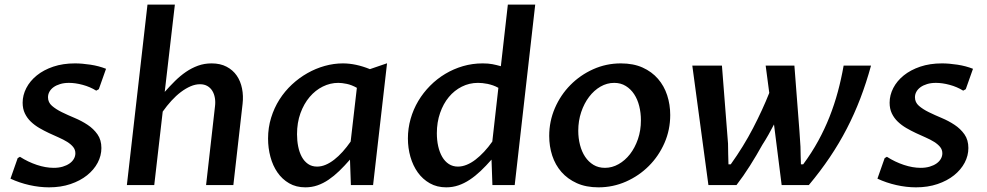

<svg xmlns="http://www.w3.org/2000/svg" viewBox="-20 -802 4275 832"><path d="M56.6 -116.7 66.4 -122.6Q101.6 -100.1 139.9 -87.4Q178.2 -74.7 212.9 -74.7Q234.4 -74.7 251.7 -79.8Q269 -85 281.2 -93.5Q293.5 -102.1 300 -113.5Q306.6 -125 306.6 -137.7Q306.6 -153.3 296.9 -165.3Q287.1 -177.2 271 -187.3Q254.9 -197.3 234.4 -206.3Q213.9 -215.3 192.4 -225.3Q170.9 -235.4 150.4 -247.3Q129.9 -259.3 113.8 -274.7Q97.7 -290 87.9 -310.3Q78.1 -330.6 78.1 -356.9Q78.1 -389.6 94 -420.4Q109.9 -451.2 139.4 -475.1Q168.9 -499 210.9 -513.2Q252.9 -527.3 304.7 -527.3Q335.4 -527.3 372.1 -521.7Q408.7 -516.1 439.5 -503.9L408.2 -415.5L397 -409.2Q370.1 -425.8 338.4 -434.3Q306.6 -442.9 278.8 -442.9Q257.3 -442.9 240.5 -437.7Q223.6 -432.6 211.9 -424.1Q200.2 -415.5 194.1 -404.3Q188 -393.1 188 -380.4Q188 -358.4 205.1 -343.5Q222.2 -328.6 248 -315.9Q273.9 -303.2 303.7 -290.8Q333.5 -278.3 359.4 -261.2Q385.3 -244.1 402.3 -220Q419.4 -195.8 419.4 -160.6Q419.4 -127.4 403.3 -96.9Q387.2 -66.4 357.4 -42.5Q327.6 -18.6 285.6 -4.4Q243.7 9.8 192.4 9.8Q150.9 9.8 107.4 0Q64 -9.8 25.4 -27.8Z M693.8 -403.8Q715.8 -428.7 738.5 -451.2Q761.2 -473.6 785.9 -490.5Q810.5 -507.3 837.9 -517.3Q865.2 -527.3 897 -527.3Q934.6 -527.3 961.9 -512.9Q989.3 -498.5 1005.9 -474.4Q1022.5 -450.2 1028.8 -418.5Q1035.2 -386.7 1031.2 -352.1L991.2 0H873L911.6 -340.8Q914.1 -360.4 911.1 -377.7Q908.2 -395 900.1 -408.2Q892.1 -421.4 878.7 -429.2Q865.2 -437 846.7 -437Q826.7 -437 805.7 -428Q784.7 -418.9 763.7 -403.1Q742.7 -387.2 722.9 -365.5Q703.1 -343.8 685.1 -318.4L648.4 0H529.8L619.1 -782.2H737.8Z M1526.4 -421.4Q1503.9 -434.1 1482.7 -438.5Q1461.4 -442.9 1445.8 -442.9Q1411.1 -442.9 1378.9 -427Q1346.7 -411.1 1321.8 -381.8Q1296.9 -352.5 1282 -311.5Q1267.1 -270.5 1267.1 -220.2Q1267.1 -192.4 1272.2 -167Q1277.3 -141.6 1287.8 -122.3Q1298.3 -103 1314.7 -91.6Q1331.1 -80.1 1354 -80.1Q1372.6 -80.1 1391.1 -87.9Q1409.7 -95.7 1428.2 -110.1Q1446.8 -124.5 1464.6 -144.3Q1482.4 -164.1 1499.5 -188.5ZM1596.7 0H1500.5L1496.6 -110.4Q1472.7 -83 1450 -61Q1427.2 -39.1 1403.8 -23.2Q1380.4 -7.3 1355.7 1.2Q1331.1 9.8 1303.2 9.8Q1263.2 9.8 1232.9 -7.8Q1202.6 -25.4 1182.4 -54.7Q1162.1 -84 1151.9 -122.1Q1141.6 -160.2 1141.6 -201.7Q1141.6 -249 1154.8 -291.7Q1168 -334.5 1190.9 -370.6Q1213.9 -406.7 1245.1 -435.8Q1276.4 -464.8 1312.3 -485.1Q1348.1 -505.4 1387.5 -516.4Q1426.8 -527.3 1465.8 -527.3Q1521.5 -527.3 1583 -502.4L1657.2 -527.8Z M2109.9 -110.4Q2085.9 -83 2062.7 -61Q2039.6 -39.1 2015.6 -23.2Q1991.7 -7.3 1966.6 1.2Q1941.4 9.8 1913.6 9.8Q1873.5 9.8 1842.5 -7.8Q1811.5 -25.4 1790.5 -54.7Q1769.5 -84 1758.5 -122.3Q1747.6 -160.6 1747.6 -202.1Q1747.6 -245.6 1759.3 -286.9Q1771 -328.1 1792.5 -364.3Q1814 -400.4 1843.8 -430.4Q1873.5 -460.4 1909.4 -481.9Q1945.3 -503.4 1986.3 -515.4Q2027.3 -527.3 2071.3 -527.3Q2096.2 -527.3 2113.8 -523.9Q2131.3 -520.5 2150.4 -515.1L2180.7 -782.2H2299.3L2210.4 0H2113.8ZM2139.6 -421.4Q2128.4 -427.7 2116.5 -431.9Q2104.5 -436 2092.8 -438.5Q2081.1 -440.9 2070.6 -441.9Q2060.1 -442.9 2051.3 -442.9Q2013.7 -442.9 1981.2 -426.5Q1948.7 -410.2 1924.8 -381.3Q1900.9 -352.5 1887 -312.3Q1873 -272 1873 -224.6Q1873 -194.3 1878.9 -168.2Q1884.8 -142.1 1896.2 -122.3Q1907.7 -102.5 1924.8 -91.3Q1941.9 -80.1 1964.4 -80.1Q1982.9 -80.1 2002.2 -87.9Q2021.5 -95.7 2040.3 -110.1Q2059.1 -124.5 2077.6 -144.3Q2096.2 -164.1 2113.3 -188.5Z M2573.2 9.8Q2519.5 9.8 2479.5 -8.3Q2439.5 -26.4 2412.8 -56.9Q2386.2 -87.4 2373 -127.7Q2359.9 -168 2359.9 -212.9Q2359.9 -276.4 2384.5 -333.5Q2409.2 -390.6 2451.7 -433.6Q2494.1 -476.6 2550.5 -502Q2606.9 -527.3 2670.4 -527.3Q2724.6 -527.3 2764.6 -509.3Q2804.7 -491.2 2831.3 -460.4Q2857.9 -429.7 2871.1 -389.2Q2884.3 -348.6 2884.3 -303.7Q2884.3 -239.3 2859.4 -182.4Q2834.5 -125.5 2791.7 -82.8Q2749 -40 2692.6 -15.1Q2636.2 9.8 2573.2 9.8ZM2601.6 -74.7Q2632.3 -74.7 2660.4 -90.6Q2688.5 -106.4 2710 -134Q2731.4 -161.6 2744.4 -199.2Q2757.3 -236.8 2757.3 -280.8Q2757.3 -313 2750 -342.3Q2742.7 -371.6 2728 -393.8Q2713.4 -416 2691.7 -429.4Q2669.9 -442.9 2641.6 -442.9Q2610.4 -442.9 2582.3 -426.8Q2554.2 -410.6 2532.7 -382.3Q2511.2 -354 2498.5 -316.2Q2485.8 -278.3 2485.8 -235.4Q2485.8 -203.1 2493.4 -173.8Q2501 -144.5 2515.6 -122.6Q2530.3 -100.6 2551.8 -87.6Q2573.2 -74.7 2601.6 -74.7Z M3334 -262.7Q3322.8 -240.7 3310.3 -218.8Q3297.9 -196.8 3283.7 -174.8Q3258.3 -128.9 3229.7 -83.7Q3201.2 -38.6 3171.4 0H3049.8L2980 -517.6H3108.4L3134.8 -179.7Q3135.3 -157.2 3135.5 -134.8Q3135.7 -112.3 3136.7 -89.8H3146.5Q3202.1 -167.5 3243.4 -247.1Q3284.7 -326.7 3313.5 -399.4L3297.9 -517.6H3422.4L3444.3 -233.4L3448.7 -166.5Q3449.2 -147.5 3449.5 -128.2Q3449.7 -108.9 3450.7 -89.8H3460.4Q3497.6 -140.1 3525.6 -191.4Q3553.7 -242.7 3574.7 -295.9Q3595.7 -349.1 3610.6 -404.3Q3625.5 -459.5 3635.7 -517.6H3754.4Q3733.9 -442.9 3708 -375.2Q3682.1 -307.6 3649.4 -244.4Q3616.7 -181.2 3575.9 -120.6Q3535.2 -60.1 3484.9 0H3367.2Z M3813.5 -116.7 3823.2 -122.6Q3858.4 -100.1 3896.7 -87.4Q3935.1 -74.7 3969.7 -74.7Q3991.2 -74.7 4008.5 -79.8Q4025.9 -85 4038.1 -93.5Q4050.3 -102.1 4056.9 -113.5Q4063.5 -125 4063.5 -137.7Q4063.5 -153.3 4053.7 -165.3Q4043.9 -177.2 4027.8 -187.3Q4011.7 -197.3 3991.2 -206.3Q3970.7 -215.3 3949.2 -225.3Q3927.7 -235.4 3907.2 -247.3Q3886.7 -259.3 3870.6 -274.7Q3854.5 -290 3844.7 -310.3Q3835 -330.6 3835 -356.9Q3835 -389.6 3850.8 -420.4Q3866.7 -451.2 3896.2 -475.1Q3925.8 -499 3967.8 -513.2Q4009.8 -527.3 4061.5 -527.3Q4092.3 -527.3 4128.9 -521.7Q4165.5 -516.1 4196.3 -503.9L4165 -415.5L4153.8 -409.2Q4127 -425.8 4095.2 -434.3Q4063.5 -442.9 4035.6 -442.9Q4014.2 -442.9 3997.3 -437.7Q3980.5 -432.6 3968.8 -424.1Q3957 -415.5 3950.9 -404.3Q3944.8 -393.1 3944.8 -380.4Q3944.8 -358.4 3961.9 -343.5Q3979 -328.6 4004.9 -315.9Q4030.8 -303.2 4060.5 -290.8Q4090.3 -278.3 4116.2 -261.2Q4142.1 -244.1 4159.2 -220Q4176.3 -195.8 4176.3 -160.6Q4176.3 -127.4 4160.2 -96.9Q4144 -66.4 4114.3 -42.5Q4084.5 -18.6 4042.5 -4.4Q4000.5 9.8 3949.2 9.8Q3907.7 9.8 3864.3 0Q3820.8 -9.8 3782.2 -27.8Z"/></svg>

Font: Proza Libre
Style: Medium Italic
Weight: 500
Designer: Jasper de Waard
Foundry: Jasper de Waard
Version: Version 1.000; ttfautohint (v1.4.1.8-43bc)